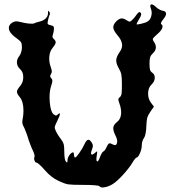

<svg xmlns="http://www.w3.org/2000/svg" viewBox="-20 -813 783 859"><path d="M424.8 20Q423.3 17.6 401.9 15.6Q380.9 14.2 350.1 14.2Q300.8 14.2 284.7 11.7Q268.6 8.8 243.7 -2.9Q225.1 -11.2 210 -23.4Q194.8 -35.2 180.2 -52.2Q168.5 -65.9 158.2 -75.2Q147.5 -85 144.5 -85Q138.2 -85 134.8 -93.8Q130.9 -102.5 134.3 -110.8Q135.7 -114.3 133.3 -123.5Q130.9 -132.3 126 -141.6Q121.6 -150.4 115.2 -167.5Q108.4 -184.1 104.5 -198.7Q100.1 -212.9 94.2 -227.1Q88.9 -241.7 85.4 -247.1Q81.5 -253.9 80.1 -262.2Q79.1 -270.5 81.1 -279.3Q85 -297.9 85 -316.4Q85 -326.2 84 -335.9Q80.6 -364.3 69.3 -377.4Q55.7 -393.6 55.7 -402.3Q55.7 -411.1 69.3 -427.2Q77.1 -436.5 80.6 -446.3Q84 -455.6 84 -467.8Q84 -480.5 80.6 -488.3Q77.6 -496.6 69.3 -504.4Q55.7 -517.1 55.7 -534.7Q55.7 -548.8 66.4 -562.5Q71.8 -569.3 74.7 -579.6Q78.1 -589.8 78.1 -601.1Q78.1 -617.2 74.2 -623.5Q70.3 -630.4 54.7 -641.6Q26.4 -661.1 20.5 -679.7Q19.5 -684.1 19.5 -688.5Q19.5 -701.7 34.2 -711.4Q42.5 -716.8 49.8 -717.3Q57.1 -718.3 70.3 -714.8Q92.3 -709 109.9 -707.5Q127.9 -705.6 133.8 -709Q135.7 -710.4 142.6 -712.4Q149.4 -714.8 156.7 -716.3Q174.8 -720.7 184.6 -730.5Q194.8 -740.7 194.8 -753.9Q194.8 -762.7 195.8 -764.2Q197.3 -765.6 200.2 -760.7Q202.6 -757.3 203.1 -753.4Q203.6 -749 202.1 -747.1Q201.2 -744.6 198.7 -737.8Q196.3 -730.5 194.8 -722.7Q191.9 -709.5 193.4 -706.1Q195.3 -702.6 206.5 -700.2Q216.8 -698.2 219.2 -694.3Q222.2 -690.9 221.2 -680.7Q220.7 -673.8 218.8 -666.5Q217.3 -659.2 215.8 -655.3Q213.9 -650.9 215.3 -646.5Q216.8 -641.6 220.7 -638.7Q230 -630.4 229 -622.1Q227.5 -613.3 215.3 -598.6Q202.6 -584 200.7 -560.1Q200.2 -555.7 200.2 -551.3Q200.2 -531.7 207.5 -511.7Q211.4 -500.5 211.9 -494.1Q211.9 -487.3 208 -481.4Q204.1 -475.6 204.6 -471.7Q204.6 -467.3 209.5 -462.9Q214.4 -457.5 214.4 -451.2Q214.4 -444.8 208.5 -427.2Q201.7 -406.7 201.7 -378.4Q201.7 -368.2 202.6 -356.4Q206.1 -314 218.8 -302.7Q225.1 -296.9 229 -296.4Q232.9 -295.4 236.8 -299.3Q248 -310.5 248 -303.2Q248 -295.9 237.3 -274.4Q225.6 -251 225.1 -244.1Q224.1 -237.3 231.4 -223.6Q235.4 -215.3 242.2 -205.1Q249 -194.8 254.4 -188Q262.2 -177.7 265.1 -167.5Q267.6 -156.7 267.6 -134.3Q267.6 -117.7 269.5 -105.5Q271.5 -93.3 274.9 -89.8Q279.3 -85.4 280.8 -86.9Q282.2 -88.4 282.2 -97.7Q282.2 -107.4 291 -119.6Q299.8 -131.3 307.1 -131.3Q309.1 -131.3 310.1 -127.9Q311 -124.5 311 -120.1Q311 -115.2 312.5 -111.8Q314 -108.4 316.4 -108.4Q320.8 -108.4 335.4 -129.4Q350.1 -150.4 358.4 -168.9Q366.2 -185.5 373.5 -187.5Q380.9 -189.5 389.2 -176.8Q395 -168 395.5 -162.1Q396 -155.8 391.6 -144.5Q384.8 -127.4 388.7 -122.6Q392.6 -118.2 404.8 -128.9Q413.6 -136.7 414.6 -135.3Q415.5 -133.3 412.6 -115.2Q409.2 -92.3 414.6 -90.8Q420.4 -89.4 427.7 -111.3Q430.7 -120.1 435.1 -127Q439 -134.3 442.4 -135.3Q445.3 -136.2 449.7 -142.1Q454.1 -148.4 457 -155.3Q462.9 -168.9 468.3 -171.4Q473.6 -173.3 486.3 -166Q499.5 -159.2 503.4 -172.9Q504.4 -176.3 504.4 -180.2Q504.4 -191.4 496.6 -206.5Q486.8 -226.1 486.8 -238.8Q486.8 -240.2 486.8 -241.7Q488.3 -254.9 502.9 -266.6Q518.6 -278.3 521.5 -300.3Q522 -305.2 522 -310.5Q522 -328.1 514.6 -349.1Q509.3 -363.8 509.3 -368.7Q509.8 -373.5 516.1 -378.4Q522 -382.8 523.9 -394Q525.4 -405.3 525.4 -434.6Q525.4 -465.8 522.9 -479.5Q520 -493.2 510.7 -508.8Q500 -527.8 500 -542Q500 -558.6 515.6 -580.6Q526.4 -595.7 526.4 -610.4Q526.4 -613.3 525.9 -616.2Q523.9 -633.8 506.3 -654.3Q486.8 -677.2 486.8 -690.9Q486.8 -703.6 500 -717.3Q512.7 -729.5 522.5 -730.5Q532.2 -731.9 546.9 -722.2Q556.6 -715.8 560.5 -716.3Q564 -716.3 571.8 -724.1Q576.2 -728.5 582.5 -735.8Q588.4 -743.2 592.3 -749Q598.1 -756.8 601.6 -758.3Q605 -760.3 608.9 -756.3Q612.8 -752.4 611.3 -746.6Q610.4 -740.2 603 -728.5Q598.1 -719.7 594.2 -712.9Q590.8 -706.1 590.8 -705.1Q590.8 -701.7 611.3 -706.5Q631.8 -711.4 641.1 -717.3Q652.8 -724.6 656.7 -741.2Q658.7 -748.5 658.7 -755.4Q658.7 -764.6 655.3 -773.9Q648.9 -790.5 655.8 -793Q657.2 -793.5 658.2 -793.5Q665 -793.5 677.2 -782.2Q683.6 -775.9 692.4 -771Q701.2 -766.1 707 -765.1Q722.2 -763.2 722.7 -752.9Q723.1 -752.4 723.1 -751.5Q722.7 -741.7 710.4 -726.6Q703.6 -718.8 701.2 -712.9Q698.7 -707 701.2 -705.1Q710.4 -699.7 705.6 -687Q700.7 -674.3 683.1 -659.7Q666 -644.5 664.1 -640.1Q662.1 -635.3 668.9 -625.5Q678.7 -611.3 677.2 -598.6Q676.3 -585.9 663.6 -574.2Q654.3 -565.4 651.9 -557.1Q648.9 -548.3 648.9 -527.8Q648.9 -508.3 651.4 -500.5Q653.8 -492.7 660.6 -488.3Q672.9 -480.5 672.4 -463.9Q671.4 -447.3 657.7 -434.6Q642.6 -420.4 642.6 -394Q642.6 -370.1 655.8 -353Q660.2 -347.2 668.5 -335.9Q663.1 -328.1 652.3 -312.5Q642.1 -297.9 638.7 -286.1Q635.7 -273.9 634.8 -249.5Q634.3 -229.5 631.3 -215.8Q628.9 -202.1 624 -195.3Q619.6 -189.5 616.7 -179.7Q614.3 -169.9 614.3 -162.1Q614.3 -146.5 606 -127.4Q597.7 -108.4 591.3 -108.4Q588.9 -108.4 584 -102.1Q578.6 -96.2 573.7 -87.4Q558.1 -61 529.8 -30.3Q501.5 0.5 482.4 11.7Q463.9 22.5 446.8 24.9Q442.4 25.9 439 25.9Q428.2 25.4 424.8 20Z"/></svg>

Font: Brazier Flame
Style: Regular
Weight: 400
Designer: Walter E Stewart
Version: 0.1